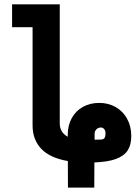

<svg xmlns="http://www.w3.org/2000/svg" viewBox="-20 -745 640 890"><path d="M294.5 1.5Q211 -13 171 -55.5Q131 -98 131 -163.5V-619H36V-725H257V-619V-173Q257 -131.5 294 -111V-120Q294 -164 312.8 -197.8Q331.5 -231.5 364.8 -249.8Q398 -268 440 -268Q482.5 -268 516.2 -248.8Q550 -229.5 569.2 -194.5Q588.5 -159.5 588.5 -114Q588.5 -73.5 571.8 -47.8Q555 -22 517.8 -8.2Q480.5 5.5 417.5 8L417 124.5H295ZM445 -98Q460.5 -98 464.8 -105.8Q469 -113.5 469 -127Q469 -139.5 462.8 -146.8Q456.5 -154 447 -154Q436.5 -154 427.5 -146Q418.5 -138 418.5 -124V-97.5Z"/></svg>

Font: JuliaMono
Style: Bold
Weight: 700
Monospace: yes
Designer: cormullion
Foundry: corm
Version: Version 0.055; ttfautohint (v1.8.4)